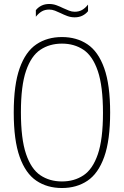

<svg xmlns="http://www.w3.org/2000/svg" viewBox="-20 -935 622 964"><path d="M291 9Q217 9 162.8 -27.5Q108.5 -64 78.8 -147.2Q49 -230.5 49 -370Q49 -509.5 78.8 -592.8Q108.5 -676 162.8 -712.5Q217 -749 291 -749Q365 -749 419.2 -712.5Q473.5 -676 503.2 -592.8Q533 -509.5 533 -370Q533 -230.5 503.2 -147.2Q473.5 -64 419.2 -27.5Q365 9 291 9ZM291 -24Q353 -24 399.2 -54.8Q445.5 -85.5 471.2 -160.5Q497 -235.5 497 -368Q497 -502.5 471.2 -578.2Q445.5 -654 399.2 -685Q353 -716 291 -716Q229 -716 182.8 -685.2Q136.5 -654.5 110.8 -579.5Q85 -504.5 85 -372Q85 -237.5 110.8 -161.8Q136.5 -86 182.8 -55Q229 -24 291 -24ZM355 -848Q335.5 -848 318 -854.5Q300.5 -861 284.5 -869Q270 -876 255.8 -881.5Q241.5 -887 227 -887Q206 -887 190.2 -878Q174.5 -869 160 -851V-884Q171.5 -898.5 188.5 -906.8Q205.5 -915 227 -915Q246.5 -915 264 -908.5Q281.5 -902 297.5 -894Q312 -887.5 326.2 -881.8Q340.5 -876 355 -876Q376 -876 392 -885Q408 -894 422 -912V-879Q411 -865 394 -856.5Q377 -848 355 -848Z"/></svg>

Font: Encode Sans SC Condensed Thin
Style: Regular
Weight: 100
Width: 3
Designer: Multiple Designers
Foundry: Impallari Type
Version: Version 3.002